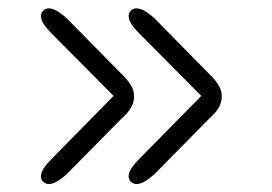

<svg xmlns="http://www.w3.org/2000/svg" viewBox="-20 -513 659 466"><path d="M311.5 -66.3Q304.3 -66.3 298.2 -71.4Q292.2 -76.5 292.2 -85.2Q292.2 -94.3 299.8 -105.6Q307.3 -116.8 320.5 -129.8L494.8 -307V-253.7L320.7 -429.2Q307.3 -442.3 299.8 -453.6Q292.2 -464.8 292.2 -473.8Q292.2 -481.5 297.8 -487.1Q303.3 -492.7 311.5 -492.7Q320.3 -492.7 331.8 -486.1Q343.2 -479.5 356.2 -467.3L485.8 -335.5Q498.8 -323.7 508.6 -309.3Q518.3 -295 518.3 -279.5Q518.3 -265.3 511.2 -252.4Q504.2 -239.5 486.3 -223.7L356.2 -91.7Q343.2 -79.5 331.8 -72.9Q320.3 -66.3 311.5 -66.3ZM98.7 -66.3Q91.5 -66.3 85.4 -71.4Q79.3 -76.5 79.3 -85.2Q79.3 -94.3 86.9 -105.6Q94.5 -116.8 107.7 -129.8L282 -307V-253.7L107.8 -429.2Q94.5 -442.3 86.9 -453.6Q79.3 -464.8 79.3 -473.8Q79.3 -481.5 84.9 -487.1Q90.5 -492.7 98.7 -492.7Q107.5 -492.7 118.9 -486.1Q130.3 -479.5 143.3 -467.3L273 -335.5Q286 -323.7 295.8 -309.3Q305.5 -295 305.5 -279.5Q305.5 -265.3 298.4 -252.4Q291.3 -239.5 273.5 -223.7L143.3 -91.7Q130.3 -79.5 118.9 -72.9Q107.5 -66.3 98.7 -66.3Z"/></svg>

Font: Sono ExtraLight
Style: Regular
Weight: 200
Designer: Tyler Finck
Foundry: Tyler Finck
Version: Version 2.112